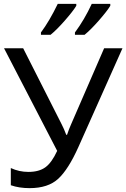

<svg xmlns="http://www.w3.org/2000/svg" viewBox="-20 -964 654 994"><path d="M375 -944V-934Q358 -906 316 -858Q274 -810 242 -784H192V-796Q236 -855 279 -944ZM551 -944V-934Q534 -906 492 -858Q450 -810 418 -784H368V-796Q417 -862 455 -944ZM614 -714 386 -203Q334 -87 281.5 -38.5Q229 10 133 10Q79 10 36 -5V-94Q79 -74 127 -74Q182 -74 215 -98Q248 -122 276 -183L1 -714H100L299 -321Q311 -298 323 -266H327Q338 -298 347 -318L519 -714Z"/></svg>

Font: Advent Sans Logo
Style: Regular
Weight: 400
Designer: Types & Symbols
Foundry: Types & Symbols
Version: Version 1.002